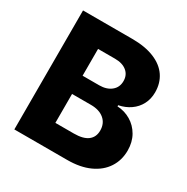

<svg xmlns="http://www.w3.org/2000/svg" viewBox="-161 -847 964 988"><g transform="rotate(30 321.0 -353.5)"><path d="M53.7 -707H345.7Q423.3 -707 477.3 -684.8Q531.2 -662.6 558.6 -622.1Q585.9 -581.5 585.9 -527.3Q585.9 -487.8 569.3 -456.1Q552.7 -424.3 522.9 -403.6Q493.2 -382.8 454.1 -375V-368.2Q497.1 -366.2 533.4 -344.7Q569.8 -323.2 591.6 -285.2Q613.3 -247.1 613.3 -197.3Q613.3 -139.6 584.2 -95Q555.2 -50.3 500 -25.1Q444.8 0 368.2 0H53.7ZM439.5 -215.8Q439.5 -257.8 410.6 -282.2Q381.8 -306.6 332 -306.6H219.7V-134.8H329.1Q384.8 -134.8 412.1 -155.8Q439.5 -176.8 439.5 -215.8ZM416 -496.1Q416 -532.2 390.4 -553.2Q364.7 -574.2 320.3 -574.2H219.7V-415H318.4Q361.8 -415 388.9 -436.8Q416 -458.5 416 -496.1Z"/></g></svg>

Font: Pretendard GOV ExtraBold
Style: Regular
Weight: 800
Designer: Base glyphs from Inter by Rasmus Andersson; Hangeul glyphs from Noto Sans CJK(Source Han Sans) by Jang Soo-young and Kan
Foundry: Kil Hyung-jin
Version: Version 1.309